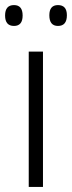

<svg xmlns="http://www.w3.org/2000/svg" viewBox="-33 -735 283 755"><path d="M136 0H80V-532H136ZM-13 -674Q-13 -715 22 -715Q56 -715 56 -674Q56 -633 22 -633Q-13 -633 -13 -674ZM161 -675Q161 -715 195 -715Q230 -715 230 -675Q230 -633 195 -633Q161 -633 161 -675Z"/></svg>

Font: Noto Sans Tamil SemiCondensed Light
Style: Regular
Weight: 300
Width: 4
Designer: Jelle Bosma - Monotype Design Team
Foundry: Monotype Imaging Inc.
Version: Version 2.004; ttfautohint (v1.8.4.7-5d5b)